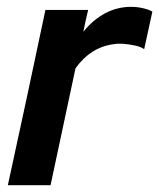

<svg xmlns="http://www.w3.org/2000/svg" viewBox="-20 -542 466 562"><path d="M3 0Q31 -129 58.5 -256.5Q86 -384 113 -513H238Q234 -496 230.5 -480.5Q227 -465 224 -449Q252 -484 287.5 -503Q323 -522 364 -522Q381 -522 398.5 -518Q416 -514 426 -508Q420 -480 414 -453Q408 -426 402 -398Q393 -405 374 -409Q355 -413 338 -414Q332 -414 326 -414Q320 -414 315 -413Q246 -405 201 -342L128 0Z"/></svg>

Font: Rosa Sans SemiBold
Style: Italic
Weight: 600
Italic angle: -12°
Designer: Pentagram / MCKL
Foundry: Pentagram / MCKL
Version: Version 1.005;September 16, 2019;FontCreator 11.5.0.2425 64-